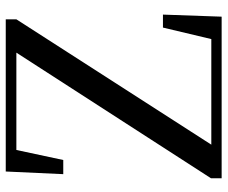

<svg xmlns="http://www.w3.org/2000/svg" viewBox="-80 -692 772 651"><g transform="rotate(-90 305.5 -366.0)"><path d="M27 0H575L582 -199H538L499 -35H141L566 -696V-732H50L41 -537H89L123 -696H453L27 -36Z"/></g></svg>

Font: Source Han Serif CN Medium
Style: Regular
Weight: 500
Designer: Ryoko NISHIZUKA 西塚涼子 (kana & ideographs); Frank Grießhammer (Latin, Greek & Cyrillic); Wenlong ZHANG 张文龙 (bopomofo); San
Foundry: Adobe
Version: Version 2.002;hotconv 1.1.0;makeotfexe 2.6.0